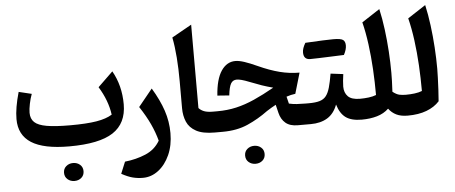

<svg xmlns="http://www.w3.org/2000/svg" viewBox="-62 -949 3288 1388"><g transform="rotate(-5 1581.5 -255.5)"><path d="M736.8 -193.8Q722.7 -296.9 659.7 -399.4L768.6 -504.9Q830.1 -396.5 830.1 -260.7Q830.1 -122.6 730.2 -57.1Q630.4 8.3 412.1 8.3Q226.6 8.3 137.5 -48.6Q48.3 -105.5 48.3 -221.2Q48.3 -301.8 81.1 -416L174.3 -393.6Q162.1 -361.3 154.3 -322.8Q146.5 -284.2 146.5 -258.3Q146.5 -214.8 173.1 -189.7Q199.7 -164.6 262 -153.8Q324.2 -143.1 431.2 -143.1Q550.8 -143.1 622.8 -155Q694.8 -167 736.8 -193.8ZM356.9 195.3Q356.9 166 377.7 148.2Q398.4 130.4 427.7 130.4Q457.5 130.4 478 148.2Q498.5 166 498.5 195.3Q498.5 225.1 478 242.9Q457.5 260.7 427.7 260.7Q398.4 260.7 377.7 242.9Q356.9 225.1 356.9 195.3Z M1148.4 -23.9Q1148.4 64.9 1117.4 133.8Q1086.4 202.6 1035.2 241.9Q983.9 281.2 922.9 281.2Q884.3 281.2 848.9 272.2Q813.5 263.2 768.1 238.3L803.2 153.3Q884.8 144.5 953.6 115.5Q1022.5 86.4 1059.1 23.4Q1043 -37.6 1014.6 -98.9Q986.3 -160.2 939.5 -231L1041.5 -356.4Q1095.2 -267.6 1121.8 -188Q1148.4 -108.4 1148.4 -23.9Z M1365.7 -791.5V-186.5Q1379.9 -170.4 1403.3 -160.9Q1426.8 -151.4 1467.8 -151.4H1468.3V0H1467.8Q1381.3 0 1333.5 -26.1Q1285.6 -52.2 1266.6 -96.4Q1247.6 -140.6 1247.6 -195.3V-391.6Q1247.6 -481.4 1241.5 -563Q1235.4 -644.5 1222.2 -710.9Z M1660.6 -502Q1688 -502 1725.8 -489.5Q1763.7 -477.1 1819.3 -451.7Q1901.9 -414.1 1972.9 -396Q2043.9 -377.9 2116.2 -377.9L2072.3 -228Q2040 -224.1 2007.3 -212.9L2020 -161.6Q2047.4 -155.3 2076.4 -153.3Q2105.5 -151.4 2141.1 -151.4H2165V0H2070.3Q2013.7 0 1981.9 -27.1Q1950.2 -54.2 1939 -100.6L1924.3 -161.1Q1908.7 -152.8 1891.6 -142.8Q1874.5 -132.8 1857.4 -121.6Q1788.1 -70.3 1709 -35.2Q1629.9 0 1525.4 0H1468.3Q1459 0 1454.1 -8.1Q1449.2 -16.1 1449.2 -36.1V-115.7Q1449.2 -135.7 1454.1 -143.6Q1459 -151.4 1468.3 -151.4H1500Q1572.8 -151.4 1637.7 -166.3Q1702.6 -181.2 1770 -211.2Q1837.4 -241.2 1917 -286.1Q1872.6 -297.9 1836.2 -310.3Q1799.8 -322.8 1752 -341.8Q1716.3 -356 1694.8 -361.6Q1673.3 -367.2 1658.7 -367.2Q1630.4 -367.2 1616.5 -343Q1602.5 -318.8 1595.7 -257.8L1509.8 -264.2Q1518.1 -382.8 1558.3 -442.4Q1598.6 -502 1660.6 -502ZM1671.9 185.5Q1671.9 156.2 1692.6 138.4Q1713.4 120.6 1742.7 120.6Q1772.5 120.6 1793 138.4Q1813.5 156.2 1813.5 185.5Q1813.5 215.3 1793 233.2Q1772.5 251 1742.7 251Q1713.4 251 1692.6 233.2Q1671.9 215.3 1671.9 185.5Z M2202.1 -468.8Q2153.3 -468.8 2153.8 -521.5Q2153.8 -550.3 2176.8 -588.9Q2326.2 -597.2 2380.1 -597.2Q2434.1 -597.2 2450.4 -585.4Q2466.8 -573.7 2466.8 -544.2Q2466.8 -514.6 2446.8 -477.1Q2402.3 -475.1 2351.3 -473.4Q2300.3 -471.7 2262 -470.2Q2223.6 -468.8 2202.1 -468.8ZM2165 0Q2155.8 0 2150.9 -8.1Q2146 -16.1 2146 -36.1V-115.7Q2146 -135.7 2150.9 -143.6Q2155.8 -151.4 2165 -151.4Q2212.9 -151.4 2242.4 -160.2Q2272 -168.9 2289.3 -190.9Q2306.6 -212.9 2317.6 -251.7Q2328.6 -290.5 2338.9 -351.1L2430.2 -339.8Q2426.8 -314.5 2424.3 -291.3Q2421.9 -268.1 2421.9 -249.5Q2421.9 -205.1 2448.2 -178.2Q2474.6 -151.4 2535.2 -151.4H2535.6V0H2535.2Q2460 0 2419.2 -29.5Q2378.4 -59.1 2358.9 -125Q2334.5 -59.6 2285.2 -29.8Q2235.8 0 2165 0Z M2730.5 -785.2Q2746.6 -714.8 2756.8 -635Q2767.1 -555.2 2772.2 -474.1Q2777.3 -393.1 2777.3 -318.8Q2777.3 -298.3 2776.4 -260.3Q2775.4 -222.2 2772.9 -181.6Q2799.8 -160.6 2821 -156Q2842.3 -151.4 2868.2 -151.4H2868.7V0H2868.2Q2819.3 0 2786.4 -16.1Q2753.4 -32.2 2731 -62.5Q2696.3 -29.3 2646.2 -14.6Q2596.2 0 2535.6 0Q2526.4 0 2521.5 -8.1Q2516.6 -16.1 2516.6 -36.1V-115.7Q2516.6 -135.7 2521.5 -143.6Q2526.4 -151.4 2535.6 -151.4Q2567.4 -151.4 2598.4 -155.3Q2629.4 -159.2 2652.8 -168.5Q2652.8 -261.7 2647.5 -356Q2642.1 -450.2 2630.4 -538.3Q2618.7 -626.5 2600.1 -700.2Z M3063.5 -785.2Q3079.6 -714.4 3089.8 -634.5Q3100.1 -554.7 3105.2 -473.9Q3110.4 -393.1 3110.4 -318.8Q3110.4 -294.4 3108.9 -253.4Q3107.4 -212.4 3105.2 -167.2Q3103 -122.1 3099.6 -84Q3063.5 -43.9 3005.6 -22Q2947.8 0 2868.7 0Q2859.4 0 2854.5 -8.1Q2849.6 -16.1 2849.6 -36.1V-115.7Q2849.6 -135.7 2854.5 -143.6Q2859.4 -151.4 2868.7 -151.4Q2900.4 -151.4 2931.4 -155.3Q2962.4 -159.2 2985.8 -168.5Q2985.8 -261.7 2980.5 -356Q2975.1 -450.2 2963.4 -538.3Q2951.7 -626.5 2933.1 -700.2Z"/></g></svg>

Font: Pinar DS4-SemiBold
Style: Regular
Weight: 600
Designer: Amin Abedi
Version: Version 2.000